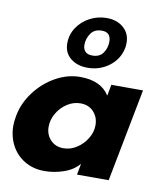

<svg xmlns="http://www.w3.org/2000/svg" viewBox="-84 -814 783 895"><g transform="rotate(10 307.5 -366.5)"><path d="M7 -174Q7 -193 12 -220Q23 -281 62.5 -334Q102 -387 158.5 -419Q215 -451 276 -451Q374 -451 414 -387L424 -440H574L489 0H339L349 -53Q322 -21 277 -5.5Q232 10 186 10Q133 10 92 -14.5Q51 -39 29 -81Q7 -123 7 -174ZM255 -110Q288 -110 317.5 -129Q347 -148 365.5 -178.5Q384 -209 384 -241Q384 -279 360.5 -304.5Q337 -330 298 -330Q265 -330 235.5 -311Q206 -292 188 -261Q170 -230 170 -197Q170 -160 193.5 -135Q217 -110 255 -110ZM188 -595Q188 -637 211 -671Q234 -705 271 -724Q308 -743 349 -743Q398 -743 429 -716Q460 -689 460 -645Q460 -629 458 -621Q447 -566 402.5 -532.5Q358 -499 301 -499Q251 -499 219.5 -525Q188 -551 188 -595ZM313 -559Q347 -559 363.5 -582.5Q380 -606 380 -636Q380 -681 337 -681Q302 -681 285 -656Q268 -631 268 -602Q268 -583 278.5 -571Q289 -559 313 -559Z"/></g></svg>

Font: Teachers
Style: Bold Italic
Weight: 700
Designer: Alfredo Marco Pradil & Chank Diesel
Version: Version 0.009